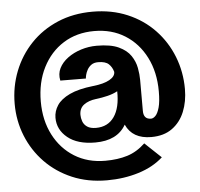

<svg xmlns="http://www.w3.org/2000/svg" viewBox="-60 -759 1088 1047"><g transform="rotate(-5 484.0 -235.5)"><path d="M484 226Q379 226 293.5 189.5Q208 153 146.5 89.5Q85 26 51.5 -57Q18 -140 18 -233Q18 -327 51 -411Q84 -495 145.5 -559.5Q207 -624 293 -660.5Q379 -697 484 -697Q589 -697 675 -660.5Q761 -624 822.5 -559.5Q884 -495 917 -411Q950 -327 950 -233Q950 -165 927.5 -109.5Q905 -54 859.5 -21Q814 12 745 12Q642 12 606 -68Q559 15 438 15Q341 15 287 -29Q233 -73 233 -138Q233 -174 254 -206Q275 -238 323.5 -261Q372 -284 453 -293Q511 -299 543 -317Q575 -335 574 -360Q567 -386 549 -403Q531 -420 491 -420Q468 -420 453.5 -409.5Q439 -399 431 -384Q423 -369 420 -356Q417 -343 417 -337L277 -338Q269 -375 284.5 -406Q300 -437 332 -460.5Q364 -484 405.5 -497Q447 -510 491 -510Q567 -510 611 -489.5Q655 -469 676.5 -437Q698 -405 704.5 -369.5Q711 -334 711 -304V-134Q711 -88 752 -88Q764 -88 776.5 -100.5Q789 -113 798 -144.5Q807 -176 807 -233Q807 -338 766 -419Q725 -500 652.5 -545.5Q580 -591 484 -591Q388 -591 315.5 -545.5Q243 -500 202 -419Q161 -338 161 -233Q161 -130 202 -50.5Q243 29 315.5 74Q388 119 484 119Q552 119 605 102.5Q658 86 703 43L792 127Q738 176 657.5 201Q577 226 484 226ZM449 -64Q514 -64 548.5 -113.5Q583 -163 581 -253Q557 -240 526.5 -232.5Q496 -225 462 -221Q421 -216 395.5 -197Q370 -178 370 -142Q370 -125 376.5 -106.5Q383 -88 400.5 -76Q418 -64 449 -64Z"/></g></svg>

Font: Panamera
Style: Bold
Weight: 700
Designer: Bastien Sozeau
Foundry: NBR — Bastien Sozeau
Version: Version 3.002; ttfautohint (v1.8.4.7-5d5b);gftools[0.9.33]